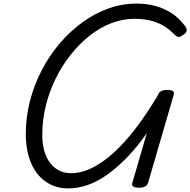

<svg xmlns="http://www.w3.org/2000/svg" viewBox="-20 -1035 1062 1072"><path d="M361 17Q307 17 263.5 -4Q220 -25 188.5 -65Q157 -105 140.5 -161Q124 -217 124 -287Q124 -380 147 -470Q170 -560 212.5 -642Q255 -724 312.5 -791.5Q370 -859 439 -909.5Q508 -960 585 -987.5Q662 -1015 743 -1015Q800 -1015 850 -1001Q900 -987 941 -959.5Q982 -932 1013 -890Q1026 -873 1021 -860Q1016 -847 998 -837Q983 -826 973 -829.5Q963 -833 950 -846Q921 -876 887 -894.5Q853 -913 814.5 -921.5Q776 -930 730 -930Q663 -930 598.5 -904.5Q534 -879 477 -833Q420 -787 372 -726Q324 -665 289 -592.5Q254 -520 235 -441.5Q216 -363 216 -285Q216 -230 228 -190Q240 -150 262 -122.5Q284 -95 313 -81.5Q342 -68 377 -68Q434 -68 494 -97.5Q554 -127 616 -183.5Q678 -240 740 -321.5Q802 -403 863 -506Q867 -520 880 -526.5Q893 -533 914 -533Q959 -533 950 -506L807 -15Q803 -1 790.5 6Q778 13 756 13Q710 13 719 -15L800 -292Q747 -216 691.5 -158.5Q636 -101 581 -61.5Q526 -22 470.5 -2.5Q415 17 361 17Z"/></svg>

Font: Playwrite AU NSW
Style: Regular
Weight: 400
Designer: Veronika Burian, José Scaglione
Foundry: TypeTogether
Version: Version 1.002